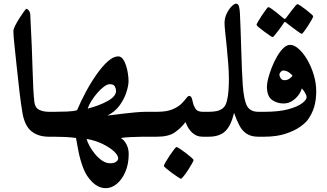

<svg xmlns="http://www.w3.org/2000/svg" viewBox="-20 -737 1762 1035"><path d="M299.3 -71.3Q299.3 -31.7 289.6 -15.9Q279.8 0 266.6 0H243.7Q185.1 0 148.7 -30Q112.3 -60.1 100.6 -130.9Q92.8 -177.2 84.7 -245.1Q76.7 -313 68.4 -393.6Q62 -456.1 57.1 -502Q52.2 -547.9 52.2 -570.3Q52.2 -580.1 62 -599.4Q71.8 -618.7 85 -639.4Q98.1 -660.2 108.9 -674.8Q119.6 -689.5 122.1 -689.5Q127.9 -689.5 135 -680.7Q142.1 -671.9 143.1 -659.2Q152.8 -473.1 155.8 -356.4Q158.7 -239.7 165.5 -185.5Q169.4 -155.8 191.7 -145Q213.9 -134.3 243.7 -134.3H266.6Q281.2 -134.3 290.3 -121.6Q299.3 -108.9 299.3 -71.3Z M854 -67.4Q854 -57.6 851.8 -41.5Q849.6 -25.4 842.3 -12.7Q835 0 818.4 0H793.5Q772.5 0 742.9 0.2Q713.4 0.5 683.3 2Q653.3 3.4 631.3 6.8Q648.9 17.1 661.4 40.5Q673.8 64 673.8 93.3Q673.8 147 656 188.7Q638.2 230.5 609.9 253.9Q581.5 277.3 550.3 277.3Q511.7 277.3 478.5 245.4Q445.3 213.4 428.7 168.9Q412.6 126.5 403.3 80.3Q394 34.2 389.6 6.8Q363.3 2.9 331.5 1.5Q299.8 0 271.5 0H248Q231.4 0 223.6 -12.7Q215.8 -25.4 213.6 -41.5Q211.4 -57.6 211.4 -67.4Q211.4 -77.6 213.6 -93.5Q215.8 -109.4 223.6 -121.8Q231.4 -134.3 248 -134.3H271.5Q304.7 -134.3 341.3 -135.7Q377.9 -137.2 395.5 -143.1Q416 -191.9 443.4 -242.7Q470.7 -293.5 501.2 -336.7Q531.7 -379.9 561.5 -406.5Q591.3 -433.1 617.2 -433.1Q631.8 -433.1 642.3 -418.9Q652.8 -404.8 659.7 -383.3Q666.5 -361.8 669.7 -339.4Q672.9 -316.9 672.9 -300.3Q672.9 -274.9 660.9 -238.3Q648.9 -201.7 623.8 -167.5Q598.6 -133.3 559.1 -114.3Q562 -114.3 585.9 -117.2Q609.9 -120.1 643.1 -124.3Q676.3 -128.4 709.7 -131.3Q743.2 -134.3 765.1 -134.3H818.4Q835 -134.3 842.3 -121.8Q849.6 -109.4 851.8 -93.5Q854 -77.6 854 -67.4ZM605.5 -246.6Q605.5 -258.8 599.1 -271Q592.8 -283.2 571.8 -283.2Q558.6 -283.2 541 -270.3Q523.4 -257.3 505.6 -237.1Q487.8 -216.8 473.4 -194.1Q459 -171.4 452.6 -151.4Q518.1 -168.5 561.8 -193.4Q605.5 -218.3 605.5 -246.6ZM617.2 116.7Q617.2 100.6 594.7 79.3Q572.3 58.1 533.7 39.3Q495.1 20.5 446.8 11.7Q450.7 27.8 462.6 49.8Q474.6 71.8 492.2 93.3Q509.8 114.7 530.8 128.9Q551.8 143.1 573.7 143.1Q596.2 143.1 606.7 134.5Q617.2 126 617.2 116.7Z M1134.8 -68.4Q1134.8 -36.6 1129.2 -18.3Q1123.5 0 1098.6 0H1073.7Q1055.2 0 1042.7 -4.9Q1030.3 -9.8 1017.6 -20.5Q1006.8 -29.3 996.8 -44.7Q986.8 -60.1 980 -79.1Q957 -47.9 923.1 -23.9Q889.2 0 825.7 0H802.2Q777.3 0 771.5 -17.3Q765.6 -34.7 765.6 -68.4Q765.6 -99.6 771.5 -116.9Q777.3 -134.3 802.2 -134.3H825.7Q877.4 -134.3 908.7 -147.2Q939.9 -160.2 957.3 -177.2Q974.6 -194.3 983.9 -207.3Q993.2 -220.2 1001 -220.2Q1005.4 -220.2 1010.3 -214.4Q1015.1 -208.5 1020 -184.1Q1023.4 -167.5 1033.7 -150.9Q1043.9 -134.3 1073.7 -134.3H1098.6Q1123.5 -134.3 1129.2 -117.4Q1134.8 -100.6 1134.8 -68.4ZM1023.4 126Q1023.4 129.4 1014.6 145.3Q1005.9 161.1 993.7 179.9Q981.4 198.7 970.2 212.6Q959 226.6 954.6 226.6Q952.6 226.6 938.5 217.3Q924.3 208 907 195.3Q889.6 182.6 876.5 171.6Q863.3 160.6 863.3 157.2Q863.3 152.8 872.6 137Q881.8 121.1 894.3 102.3Q906.7 83.5 917.5 69.6Q928.2 55.7 931.6 55.7Q935.5 55.7 950 65.2Q964.4 74.7 981.4 87.6Q998.5 100.6 1011 111.6Q1023.4 122.6 1023.4 126Z M1431.6 -68.4Q1431.6 -33.7 1422.6 -16.8Q1413.6 0 1398.9 0H1373Q1334.5 0 1310.3 -15.6Q1286.1 -31.2 1270.8 -60.1Q1255.4 -88.9 1241.7 -128.4Q1225.1 -58.6 1193.8 -29.3Q1162.6 0 1104.5 0H1078.1Q1063 0 1054.4 -12Q1045.9 -23.9 1045.9 -68.4Q1045.9 -134.3 1078.1 -134.3H1104.5Q1129.9 -134.3 1147.9 -138.2Q1166 -142.1 1180.2 -152.8Q1195.3 -164.1 1202.4 -190.2Q1209.5 -216.3 1211.7 -248.8Q1213.9 -281.2 1213.9 -310.5Q1213.9 -346.7 1210.4 -392.6Q1207 -438.5 1202.4 -483.4Q1197.8 -528.3 1194.1 -563Q1190.4 -597.7 1190.4 -612.3Q1190.4 -639.6 1201.9 -663.6Q1213.4 -687.5 1228.3 -702.4Q1243.2 -717.3 1252.9 -717.3Q1264.2 -717.3 1268.3 -702.1Q1272.5 -687 1273.4 -665Q1275.4 -626.5 1277.1 -574Q1278.8 -521.5 1280.5 -466.1Q1282.2 -410.6 1284.2 -361.1Q1286.1 -311.5 1288.6 -278.8Q1294.4 -197.8 1311.5 -166Q1328.6 -134.3 1373 -134.3H1398.9Q1413.6 -134.3 1422.6 -122.3Q1431.6 -110.4 1431.6 -68.4Z M1684.6 -245.6Q1684.6 -199.2 1674.3 -162.8Q1664.1 -126.5 1639.6 -91.8Q1628.9 -76.2 1599.1 -54.4Q1569.3 -32.7 1520.5 -16.4Q1471.7 0 1403.3 0H1379.9Q1363.3 0 1355.5 -12.7Q1347.7 -25.4 1345.5 -41.5Q1343.3 -57.6 1343.3 -67.4Q1343.3 -77.6 1345.5 -93.5Q1347.7 -109.4 1355.5 -121.8Q1363.3 -134.3 1379.9 -134.3H1403.3Q1483.9 -134.3 1534.4 -148.2Q1585 -162.1 1608.9 -180.7Q1632.8 -199.2 1632.8 -212.9Q1632.8 -222.7 1624.5 -236.8Q1616.2 -251 1606.9 -260.7Q1602.5 -243.2 1588.9 -224.4Q1575.2 -205.6 1554.7 -192.4Q1534.2 -179.2 1508.3 -179.2Q1473.1 -179.2 1446 -198.7Q1418.9 -218.3 1418.9 -271.5Q1418.9 -288.1 1426 -315.4Q1433.1 -342.8 1445.3 -373.8Q1457.5 -404.8 1473.4 -432.4Q1489.3 -460 1507.3 -477.5Q1525.4 -495.1 1543.9 -495.1Q1565.9 -495.1 1590.6 -473.1Q1615.2 -451.2 1636.5 -414.8Q1657.7 -378.4 1671.1 -334.2Q1684.6 -290 1684.6 -245.6ZM1556.2 -328.6Q1556.2 -332.5 1540.3 -344.7Q1524.4 -356.9 1506.8 -356.9Q1499.5 -356.9 1492.9 -349.4Q1486.3 -341.8 1486.3 -334Q1486.3 -326.2 1492.9 -315.4Q1499.5 -304.7 1514.6 -304.7Q1529.8 -304.7 1543 -314.9Q1556.2 -325.2 1556.2 -328.6ZM1668.5 -648.9Q1668.5 -645.5 1660.2 -630.6Q1651.9 -615.7 1640.6 -598.1Q1629.4 -580.6 1619.4 -567.6Q1609.4 -554.7 1606 -554.7Q1603.5 -554.7 1591.1 -563.5Q1578.6 -572.3 1563 -584Q1547.4 -595.7 1535.6 -604.7Q1523.9 -613.8 1522.9 -614.7Q1518.1 -618.7 1515.1 -618.7Q1512.7 -618.7 1509.3 -612.8Q1508.8 -611.8 1501 -600.3Q1493.2 -588.9 1482.2 -574.2Q1471.2 -559.6 1461.9 -548.3Q1452.6 -537.1 1448.7 -537.1Q1446.8 -537.1 1433.3 -546.1Q1419.9 -555.2 1403.6 -567.4Q1387.2 -579.6 1375 -589.8Q1362.8 -600.1 1362.8 -603Q1362.8 -606.4 1371.6 -621.6Q1380.4 -636.7 1392.1 -654.5Q1403.8 -672.4 1413.8 -685.5Q1423.8 -698.7 1426.3 -698.7Q1430.7 -698.7 1443.4 -689.9Q1456.1 -681.2 1470.5 -669.7Q1484.9 -658.2 1495.6 -648.9Q1506.3 -639.6 1507.3 -639.2Q1512.7 -634.8 1514.6 -634.8Q1518.1 -634.8 1522.9 -641.6Q1523.9 -642.6 1532.2 -653.8Q1540.5 -665 1551.3 -679.2Q1562 -693.4 1571.3 -704.1Q1580.6 -714.8 1583 -714.8Q1586.9 -714.8 1600.3 -705.8Q1613.8 -696.8 1629.6 -684.6Q1645.5 -672.4 1657 -662.1Q1668.5 -651.9 1668.5 -648.9Z"/></svg>

Font: Scheherazade New
Style: Bold
Weight: 700
Designer: SIL International
Foundry: SIL International
Version: Version 4.000